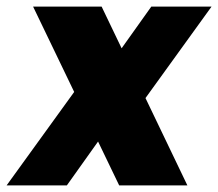

<svg xmlns="http://www.w3.org/2000/svg" viewBox="-52 -560 659 580"><path d="M48 -540H255L514 0H308ZM190 -307 335 -260 150 0H-32ZM222 -283 405 -540H587L366 -234Z"/></svg>

Font: Pathway Extreme Condensed ExtraBold
Style: Italic
Weight: 800
Width: 3
Italic angle: -8°
Version: Version 1.001;gftools[0.9.26]